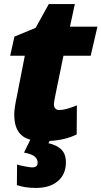

<svg xmlns="http://www.w3.org/2000/svg" viewBox="-20 -684 499 944"><path d="M254 -225Q245 -182 245 -173Q245 -158 252 -150.5Q259 -143 271 -143Q303 -143 358 -166L357 -23Q300 5 224 9L218 20Q259 29 281.5 51Q304 73 304 114Q304 173 264.5 206.5Q225 240 157 240Q102 240 63 226L64 125Q80 130 104.5 134.5Q129 139 137 139Q151 139 158 133.5Q165 128 165 115Q165 99 151.5 86.5Q138 74 98 66L129 3Q89 -8 69.5 -38.5Q50 -69 50 -121Q50 -151 64 -216L102 -410H30L51 -504L155 -547L220 -664H348L324 -553H459L426 -410H292Z"/></svg>

Font: Noto Sans Display Black
Style: Italic
Weight: 900
Italic angle: -12°
Designer: Monotype Design team
Foundry: Monotype Imaging Inc.
Version: Version 1.000